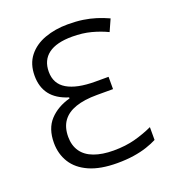

<svg xmlns="http://www.w3.org/2000/svg" viewBox="-107 -625 649 719"><g transform="rotate(-20 217.5 -266.0)"><path d="M319 -305V-256H255Q204 -256 169.5 -244Q135 -232 117.5 -207.5Q100 -183 100 -145Q100 -111 116.5 -87Q133 -63 165.5 -51Q198 -39 243 -39Q291 -39 329.5 -49.5Q368 -60 400 -75V-24Q383 -15 359 -7Q335 1 305.5 5.5Q276 10 240 10Q173 10 129 -9.5Q85 -29 63.5 -63.5Q42 -98 42 -142Q42 -199 72.5 -232Q103 -265 154 -279V-283Q106 -298 83 -328Q60 -358 60 -403Q60 -450 84.5 -481Q109 -512 150.5 -527Q192 -542 242 -542Q276 -542 302.5 -538Q329 -534 353 -526.5Q377 -519 401 -508L380 -461Q351 -475 317 -484Q283 -493 242 -493Q179 -493 147 -469Q115 -445 115 -399Q115 -351 154 -328Q193 -305 266 -305Z"/></g></svg>

Font: Noto Sans Display Light
Style: Regular
Weight: 300
Designer: Monotype Design Team
Foundry: Monotype Imaging Inc.
Version: Version 2.003